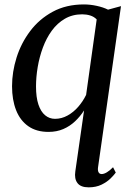

<svg xmlns="http://www.w3.org/2000/svg" viewBox="-20 -570 584 845"><path d="M411.5 166Q409.5 180.5 413.8 188.2Q418 196 427.5 196Q437.5 196 450.5 188.2Q463.5 180.5 477.5 166L489.5 189.5Q482.5 199.5 467 215Q451.5 230.5 427.2 242.5Q403 254.5 370 254.5Q335 254.5 320.8 235.5Q306.5 216.5 311.5 184L350 -84Q333 -57.5 310.2 -36Q287.5 -14.5 258.5 -2Q229.5 10.5 193.5 10.5Q140 10.5 104.2 -14.8Q68.5 -40 50.8 -85.2Q33 -130.5 33 -190.5Q33 -253.5 53 -317Q73 -380.5 112.8 -433.2Q152.5 -486 211.8 -518.2Q271 -550.5 349.5 -550.5Q377 -550.5 405.8 -544.2Q434.5 -538 455.5 -527.5L512.5 -543ZM405.5 -484.5Q394 -496.5 377.2 -501.8Q360.5 -507 342 -507Q299 -507 265.5 -487.5Q232 -468 208 -435Q184 -402 168.8 -360.8Q153.5 -319.5 146 -275.2Q138.5 -231 138.5 -189.5Q138.5 -142 149 -110.2Q159.5 -78.5 178.5 -62.8Q197.5 -47 222 -47Q251 -47 277.2 -61.5Q303.5 -76 324.5 -100.2Q345.5 -124.5 359 -152.5Z"/></svg>

Font: Merriweather 60pt
Style: Italic
Weight: 400
Italic angle: -7.8°
Version: Version 2.101